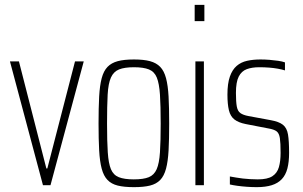

<svg xmlns="http://www.w3.org/2000/svg" viewBox="-20 -763 1247 791"><path d="M157 0 21 -510H58L171 -69H175L289 -510H325L188 0Z M532 8Q491 8 465 1.5Q439 -5 423 -21.5Q407 -38 399 -68Q391 -98 388.5 -143.5Q386 -189 386 -254Q386 -319 388.5 -365Q391 -411 399 -441Q407 -471 423 -487.5Q439 -504 465 -511Q491 -518 532 -518Q572 -518 598 -511Q624 -504 640 -487.5Q656 -471 664 -441Q672 -411 674.5 -365Q677 -319 677 -254Q677 -189 674.5 -143.5Q672 -98 664 -68Q656 -38 640 -21.5Q624 -5 598 1.5Q572 8 532 8ZM531 -24Q571 -24 593 -33Q615 -42 625.5 -66Q636 -90 639 -135.5Q642 -181 642 -254Q642 -327 639 -373Q636 -419 626 -443.5Q616 -468 593.5 -477Q571 -486 532 -486Q493 -486 470.5 -477Q448 -468 437 -443.5Q426 -419 423.5 -373Q421 -327 421 -254Q421 -181 424 -135.5Q427 -90 437 -66Q447 -42 469.5 -33Q492 -24 531 -24Z M782 -676V-743H822V-676ZM785 0V-510H820V0Z M1038 8Q1018 8 997 6.5Q976 5 958 2.5Q940 0 927 -3V-36Q940 -34 953 -31.5Q966 -29 980.5 -27.5Q995 -26 1010.5 -25Q1026 -24 1042 -24Q1082 -24 1102 -37Q1122 -50 1129 -74.5Q1136 -99 1136 -133Q1136 -174 1133 -194Q1130 -214 1119.5 -222Q1109 -230 1085 -234L992 -252Q962 -258 945.5 -271Q929 -284 923 -309Q917 -334 917 -373Q917 -419 927 -447.5Q937 -476 955 -491.5Q973 -507 998 -512.5Q1023 -518 1053 -518Q1071 -518 1090 -516.5Q1109 -515 1126 -512.5Q1143 -510 1154 -506V-473Q1141 -477 1124.5 -480Q1108 -483 1088.5 -484.5Q1069 -486 1048 -486Q1018 -486 996.5 -478Q975 -470 963.5 -447.5Q952 -425 952 -380Q952 -344 955.5 -324.5Q959 -305 970.5 -297Q982 -289 1003 -285L1095 -268Q1129 -262 1145.5 -249Q1162 -236 1166.5 -209Q1171 -182 1171 -133Q1171 -96 1164 -69Q1157 -42 1141 -25Q1125 -8 1099.5 0Q1074 8 1038 8Z"/></svg>

Font: Saira ExtraCondensed Thin
Style: Regular
Weight: 250
Width: 2
Designer: Hector Gatti with collaboration of the Omnibus-Type team
Foundry: Omnibus-Type
Version: Version 1.101